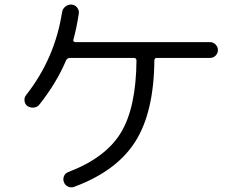

<svg xmlns="http://www.w3.org/2000/svg" viewBox="-20 -797 1040 829"><path d="M886.7 -615.2Q900.4 -615.2 910.6 -605Q920.9 -594.7 920.9 -581.1Q920.9 -567.4 911.1 -557.1Q901.4 -546.9 886.7 -546.9H657.2Q646.5 -546.9 646.5 -536.1Q644.5 -311.5 563.5 -184.6Q482.4 -57.6 299.8 9.8Q287.1 14.6 273.9 8.8Q260.7 2.9 255.9 -10.7Q251 -23.4 256.3 -36.6Q261.7 -49.8 276.4 -54.7Q436.5 -116.2 502 -224.1Q567.4 -332 569.3 -535.2Q569.3 -546.9 557.6 -546.9H282.2Q271.5 -546.9 265.6 -537.1Q224.6 -439.5 149.4 -344.7Q140.6 -334 126 -332.5Q111.3 -331.1 98.6 -338.9Q87.9 -346.7 85.9 -361.3Q84 -376 92.8 -386.7Q216.8 -543.9 248 -744.1Q250 -758.8 262.2 -768.6Q274.4 -778.3 289.1 -777.3Q303.7 -776.4 313 -764.6Q322.3 -752.9 320.3 -738.3Q310.5 -674.8 296.9 -626Q294.9 -622.1 297.9 -618.7Q300.8 -615.2 304.7 -615.2Z"/></svg>

Font: Rounded-X Mgen+ 2m regular
Style: Regular
Weight: 400
Designer: [Source Han Sans]
Ryoko NISHIZUKA  (kana & ideographs); Paul D. Hunt (Latin, Greek & Cyrillic); Wenlong ZHANG  (bopomofo
Version: Version 1.059.20150602